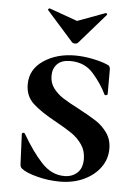

<svg xmlns="http://www.w3.org/2000/svg" viewBox="-50 -693 522 744"><g transform="rotate(5 211.0 -321.0)"><path d="M258 -276Q303 -252 328.5 -235.5Q354 -219 372.5 -193Q391 -167 391 -131Q391 -91 367.5 -58.5Q344 -26 303 -7Q262 12 211 12Q165 12 121.5 0.5Q78 -11 61 -25Q53 -30 53 -46L48 -159Q48 -163 53 -164Q58 -165 60 -161Q98 -95 137 -53Q176 -11 226 -11Q256 -11 276 -29Q296 -47 296 -83Q296 -115 279.5 -139Q263 -163 239 -179.5Q215 -196 175 -218Q116 -250 85 -278.5Q54 -307 54 -353Q54 -411 105 -445.5Q156 -480 228 -480Q260 -480 295 -473Q330 -466 351 -457Q360 -454 363 -449.5Q366 -445 366 -437V-342Q366 -339 361 -337.5Q356 -336 354 -339Q335 -379 301 -418Q267 -457 211 -457Q177 -457 160 -439.5Q143 -422 143 -394Q143 -366 158.5 -345.5Q174 -325 196.5 -310.5Q219 -296 258 -276ZM107 -647Q107 -649 109.5 -651.5Q112 -654 114 -653L223 -614L331 -654H332Q335 -654 336.5 -651.5Q338 -649 336 -647L234 -530Q230 -526 223 -526Q215 -526 211 -530L108 -646Q108 -646 107.5 -646.5Q107 -647 107 -647Z"/></g></svg>

Font: Cormorant Unicase
Style: Bold
Weight: 700
Designer: Christian Thalmann (Catharsis Fonts)
Foundry: Catharsis Fonts
Version: Version 4.000